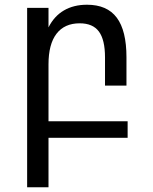

<svg xmlns="http://www.w3.org/2000/svg" viewBox="-20 -580 642 808"><path d="M94.2 -546.9H184.1V-464.8Q208 -512.2 249 -536.1Q290 -560.1 346.2 -560.1Q430.7 -560.1 471.4 -505.6Q512.2 -451.2 512.2 -338.9V-219.7H421.9V-338.9Q421.9 -412.6 396.2 -447.3Q370.6 -481.9 315.4 -481.9Q251.5 -481.9 217.8 -438Q184.1 -394 184.1 -309.1V-69.8H517.1V0H184.1V208H94.2Z"/></svg>

Font: Hack
Style: Regular
Weight: 400
Monospace: yes
Designer: Christopher Simpkins
Foundry: Christopher Simpkins
Version: Version 2.019; ttfautohint (v1.4.1) -l 4 -r 80 -G 350 -x 0 -